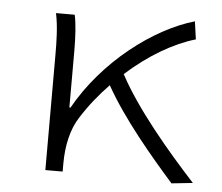

<svg xmlns="http://www.w3.org/2000/svg" viewBox="-46 -627 792 686"><g transform="rotate(5 350.0 -284.0)"><path d="M669 0C570 -108 453 -246 389 -366C469 -438 556 -489 635 -512L626 -576C480 -534 306 -402 210 -230H206V-434C206 -482 203 -534 196 -562H129C139 -516 140 -460 140 -415V0H202V-28C202 -95 216 -154 244 -197C273 -243 307 -285 343 -322C407 -207 516 -79 593 8Z"/></g></svg>

Font: Kawkab Mono Light
Style: Regular
Weight: 300
Monospace: yes
Designer: Abdullah Arif
Foundry: Abdullah Arif
Version: Version 1.000;PS 000.500;hotconv 1.0.88;makeotf.lib2.5.64775